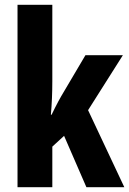

<svg xmlns="http://www.w3.org/2000/svg" viewBox="-20 -780 538 800"><path d="M198 -442Q198 -406 196.5 -371Q195 -336 192 -302H195Q202 -317 209 -330.5Q216 -344 222.5 -356.5Q229 -369 235 -379L336 -550H492L347 -321L498 0H340L247 -214L198 -169V0H53V-760H198Z"/></svg>

Font: Noto Sans Khmer ExtraCondensed ExtraBold
Style: Regular
Weight: 800
Width: 2
Designer: Danh Hong and the Monotype Design Team
Foundry: Monotype Imaging Inc.
Version: Version 2.004